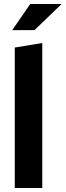

<svg xmlns="http://www.w3.org/2000/svg" viewBox="-20 -937 327 957"><path d="M53.7 0V-700L190.7 -722.7V0ZM41 -786.8 130.7 -917.1H287.2L151.8 -786.8Z"/></svg>

Font: Red Hat Display VF
Style: Regular
Weight: 300
Designer: Pentagram, MCKL
Foundry: Pentagram, MCKL
Version: Version 1.023